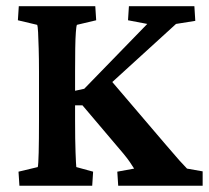

<svg xmlns="http://www.w3.org/2000/svg" viewBox="-20 -593 667 613"><path d="M357.4 0 354.5 -44.9 408.2 -54.7Q401.4 -65.4 394.5 -75.7Q387.7 -85.9 374 -102.5L243.2 -256.8H204.1V-299.8L249 -309.6L450.2 -516.6L388.7 -528.3L391.6 -573.2H600.6L603.5 -526.4L542 -516.6L320.3 -314.5V-352.5L507.8 -132.8Q528.3 -109.4 541.5 -93.8Q554.7 -78.1 563.5 -69.3Q572.3 -60.5 577.1 -54.7L627 -45.9V0ZM42 0 39.1 -44.9 100.6 -59.6Q102.5 -66.4 103.5 -106Q104.5 -145.5 104.5 -208V-364.3Q104.5 -406.2 103.5 -438.5Q102.5 -470.7 101.6 -490.2Q100.6 -509.8 98.6 -513.7L37.1 -528.3L40 -573.2H284.2L287.1 -528.3L225.6 -513.7Q223.6 -509.8 222.2 -490.2Q220.7 -470.7 220.2 -438.5Q219.7 -406.2 219.7 -364.3V-208Q219.7 -145.5 221.2 -106Q222.7 -66.4 223.6 -59.6L277.3 -44.9L274.4 0Z"/></svg>

Font: Crimson Pro SemiBold
Style: Regular
Weight: 600
Designer: Jacques Le Bailly
Foundry: Baron von Fonthausen
Version: Version 1.003